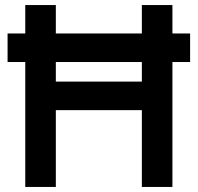

<svg xmlns="http://www.w3.org/2000/svg" viewBox="-20 -740 782 760"><path d="M80 0V-494.5H10V-607.5H80V-720H201V-607.5H541.5V-720H662.5V-607.5H732.5V-494.5H662.5V0H541.5V-304H201V0ZM201 -417H541.5V-494.5H201Z"/></svg>

Font: Vela Sans Bd
Style: Bold
Weight: 700
Designer: Principal design: Mikhail Sharanda - project Manrope.
Design modification: Ravid Balaliev
Foundry: Mikhail Sharanda
Version: Version 1.001